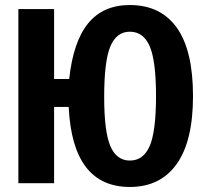

<svg xmlns="http://www.w3.org/2000/svg" viewBox="-20 -728 819 763"><path d="M747 -346Q747 -167 682 -76Q617 15 496 15Q268 15 253 -303H195V0H53V-692H195V-414H255Q271 -563 330.5 -635.5Q390 -708 496 -708Q618 -708 682.5 -618Q747 -528 747 -346ZM600 -346Q600 -486 575 -544Q550 -602 496 -602Q443 -602 418.5 -543.5Q394 -485 394 -343Q394 -205 418.5 -147.5Q443 -90 496 -90Q550 -90 575 -148Q600 -206 600 -346Z"/></svg>

Font: Fira Sans Compressed SemiBold
Style: Regular
Weight: 600
Width: 1
Designer: bBox Type GmbH & Carrois Corporate GbR & Edenspiekermann AG
Foundry: bBox Type GmbH & Carrois Corporate GbR & Edenspiekermann AG
Version: Version 4.301